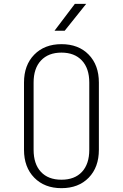

<svg xmlns="http://www.w3.org/2000/svg" viewBox="-20 -970 640 1000"><path d="M300 10Q212 10 158.5 -44.5Q105 -99 105 -190V-540Q105 -631 158.5 -685.5Q212 -740 300 -740Q389 -740 442 -685.5Q495 -631 495 -540V-190Q495 -99 442 -44.5Q389 10 300 10ZM300 -34Q369 -34 407 -75Q445 -116 445 -190V-540Q445 -614 406.5 -655Q368 -696 300 -696Q232 -696 193.5 -655Q155 -614 155 -540V-190Q155 -116 193 -75Q231 -34 300 -34ZM264 -810 370 -950H429L317 -810Z"/></svg>

Font: JetBrains Mono NL Thin
Style: Regular
Weight: 100
Monospace: yes
Designer: Philipp Nurullin, Konstantin Bulenkov
Foundry: JetBrains
Version: Version 2.305; ttfautohint (v1.8.4.7-5d5b)